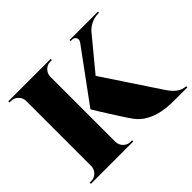

<svg xmlns="http://www.w3.org/2000/svg" viewBox="-152 -926 1151 1151"><g transform="rotate(-45 424.0 -350.0)"><path d="M493 -460 741 -86Q765 -49 791 -30Q817 -11 848 -10V0H740Q729 0 699 -1Q669 -2 630 -10Q591 -18 551.5 -39Q512 -60 483 -100Q475 -111 462 -130.5Q449 -150 433.5 -174.5Q418 -199 402 -224Q386 -249 373 -270Q360 -291 352 -304.5Q344 -318 344 -318ZM719 -693 417 -328 344 -318 619 -693ZM790 -700V-691H786Q753 -691 724.5 -677.5Q696 -664 676 -642L583 -644Q595 -661 587.5 -676Q580 -691 559 -691H549V-700H786ZM312 -700V0H107V-700ZM110 -73V0H30V-10Q32 -10 37 -10Q42 -10 43 -10Q69 -10 87.5 -28.5Q106 -47 107 -73ZM110 -627H107Q106 -653 87.5 -671.5Q69 -690 43 -690Q42 -690 37 -690Q32 -690 30 -690V-700H110ZM309 -73H312Q313 -47 331.5 -28.5Q350 -10 376 -10Q378 -10 383 -10Q388 -10 389 -10V0H309ZM309 -627V-700H389V-690Q388 -690 383 -690Q378 -690 376 -690Q350 -690 331.5 -671.5Q313 -653 312 -627Z"/></g></svg>

Font: Cinzel Black
Style: Regular
Weight: 900
Designer: Natanael Gama
Version: Version 2.000